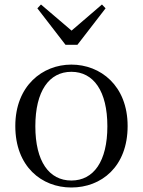

<svg xmlns="http://www.w3.org/2000/svg" viewBox="-20 -818 636 853"><path d="M297 15C430 15 547 -77 547 -258C547 -438 426 -531 297 -531C169 -531 48 -437 48 -258C48 -78 165 15 297 15ZM297 -16C198 -16 137 -101 137 -257C137 -413 198 -499 297 -499C396 -499 457 -413 457 -257C457 -101 396 -16 297 -16ZM162 -798 146 -781 271 -619H324L449 -781L433 -798L298 -682Z"/></svg>

Font: Noto Serif CJK KR
Style: Regular
Weight: 400
Designer: Ryoko NISHIZUKA 西塚涼子 (kana & ideographs); Frank Grießhammer (Latin, Greek & Cyrillic); Wenlong ZHANG 张文龙 (bopomofo); San
Foundry: Adobe
Version: Version 2.001;hotconv 1.1.0;makeotfexe 2.6.0